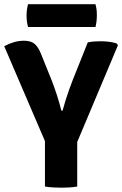

<svg xmlns="http://www.w3.org/2000/svg" viewBox="-21 -884 579 910"><path d="M192 -302.5H345V0Q326.5 3.5 305.8 4.5Q285 5.5 269.5 5.5Q255.5 5.5 233 4.5Q210.5 3.5 192 0ZM395 -683Q411 -686.5 426.5 -687.5Q442 -688.5 457 -688.5Q476.5 -688.5 496.5 -686Q516.5 -683.5 532 -678L538 -669.5L337 -192H202L-1 -665Q19.5 -676.5 44 -683.8Q68.5 -691 92.5 -691Q125 -691 142.5 -676.5Q160 -662 173 -629.5L225 -500.5Q237 -469.5 248.5 -434Q260 -398.5 270 -359.5H275.5Q282 -384 290 -409.5Q298 -435 306.8 -459.5Q315.5 -484 324 -505.5ZM112 -756Q108 -770.5 106.5 -782.5Q105 -794.5 105 -810Q105 -824.5 106.5 -836.5Q108 -848.5 112 -864H431.5Q435.5 -848.5 436.8 -838Q438 -827.5 438 -811.5Q438 -780.5 431.5 -756Z"/></svg>

Font: Signika Negative Light
Style: Bold
Weight: 700
Version: Version 2.001